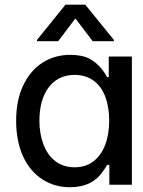

<svg xmlns="http://www.w3.org/2000/svg" viewBox="-20 -786 607 817"><path d="M278.1 10.7C345.9 10.7 386 -15.6 409.4 -45.5C421.2 -60.4 430 -73.5 436.1 -84.5H445.3V0H541.2V-545.5H442.8V-457.7H436.1C423.7 -479 403.1 -512.8 361.9 -535.5C340.9 -546.9 313.6 -552.6 279.1 -552.6C189.6 -552.6 117.9 -506 78.5 -422.2C58.6 -380 48.7 -329.9 48.7 -271.7C48.7 -154.8 90.2 -68.9 159.4 -23.4C193.9 -0.7 233.7 10.7 278.1 10.7ZM297.2 -74.2C231.9 -74.2 187.5 -111.9 164.8 -171.9C153.4 -202.1 147.7 -235.4 147.7 -272.7C147.7 -388.5 201.3 -467.3 297.2 -467.3C361.5 -467.3 405.2 -433.2 427.9 -375C438.9 -345.5 444.6 -311.4 444.6 -272.7C444.6 -194.2 421.2 -132.8 377.5 -99.4C355.8 -82.7 328.8 -74.2 297.2 -74.2ZM464.5 -610.8V-616.1L343 -766H258.5L137.4 -616.1V-610.8H227.6L300.8 -707.4L374.3 -610.8Z"/></svg>

Font: Inter 465
Style: Regular
Weight: 400
Designer: Rasmus Andersson
Foundry: rsms
Version: Version 3.019;Glyphs 3.1.2 (3151)